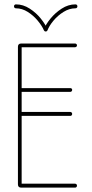

<svg xmlns="http://www.w3.org/2000/svg" viewBox="-20 -858 420 878"><path d="M323 -18Q327 -18 329.5 -15.5Q332 -13 332 -9Q332 -5 329.5 -2.5Q327 0 323 0H77Q62 0 62 -15V-644Q62 -659 77 -659H323Q327 -659 329.5 -656.5Q332 -654 332 -651Q332 -647 329.5 -644.5Q327 -642 323 -642H79V-18ZM302 -346Q305 -346 307.5 -343.5Q310 -341 310 -337Q310 -333 307.5 -330.5Q305 -328 302 -328H71Q67 -328 64.5 -330.5Q62 -333 62 -337Q62 -341 64.5 -343.5Q67 -346 71 -346ZM302 -455Q305 -455 307.5 -453Q310 -451 310 -447Q310 -443 307.5 -440.5Q305 -438 302 -438H71Q67 -438 64.5 -440.5Q62 -443 62 -447Q62 -451 64.5 -453Q67 -455 71 -455ZM181 -719Q172 -740 152.5 -763.5Q133 -787 107 -803.5Q81 -820 53 -820Q49 -820 46.5 -822.5Q44 -825 44 -829Q44 -833 46.5 -835.5Q49 -838 53 -838Q86 -838 116 -818.5Q146 -799 167 -772.5Q188 -746 196 -726H182Q189 -746 210.5 -772.5Q232 -799 262 -818.5Q292 -838 325 -838Q329 -838 331.5 -835.5Q334 -833 334 -829Q334 -825 331.5 -822.5Q329 -820 325 -820Q297 -820 270.5 -803.5Q244 -787 224.5 -763.5Q205 -740 197 -719Q196 -717 194 -715.5Q192 -714 189 -714Q186 -714 184 -715.5Q182 -717 181 -719Z"/></svg>

Font: Libertine-Super Thin
Style: Regular
Weight: 100
Designer: Bastien Sozeau
Foundry: NBR — Bastien Sozeau
Version: Version 2.003;gftools[0.9.33]